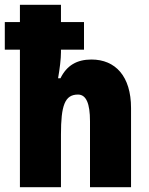

<svg xmlns="http://www.w3.org/2000/svg" viewBox="-25 -846 619 800"><path d="M229 -826H58V-754H-5V-639H58V-66H229V-285C229 -407 245 -452 300 -452C334 -452 350 -415 350 -341V-66H521V-396C521 -528 456 -598 356 -598C295 -598 253 -573 227 -520H217C224 -560 229 -601 229 -628V-639H325V-754H229Z"/></svg>

Font: Noto Sans Malayalam UI Condensed Black
Style: Regular
Weight: 900
Width: 3
Designer: Jelle Bosma - Monotype Design Team
Foundry: Monotype Imaging Inc.
Version: Version 2.104